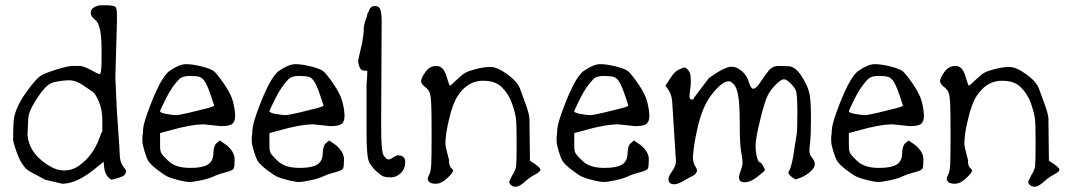

<svg xmlns="http://www.w3.org/2000/svg" viewBox="-20 -685 4088 732"><path d="M425.8 -600.6 419.9 -394V-384.8Q419.9 -377.4 422.6 -326.9Q425.3 -276.4 425.8 -260.5Q426.3 -244.6 430.9 -185.1Q435.5 -125.5 436.5 -95.5Q437.5 -65.4 449.2 -51.3Q460.9 -37.1 460.9 -31.2H460Q460 -25.4 455.6 -19Q451.2 -12.7 430.2 -6.3Q409.2 0 404.3 0L403.3 -1Q398.9 -1 389.2 -13.4Q379.4 -25.9 377 -47.9L375 -68.4L339.8 -40Q273.4 14.6 217.8 15.6L151.4 0L95.7 -30.3Q61 -45.9 36.1 -127Q29.3 -149.4 29.8 -154.8Q30.3 -160.2 30.3 -161.1V-184.6Q30.3 -197.3 31.2 -209L32.2 -225.6Q37.1 -272.5 78.1 -330.6Q119.1 -388.7 140.6 -399.4Q162.1 -410.2 201.7 -421.9Q241.2 -433.6 255.9 -433.6H284.2Q297.9 -433.6 326.4 -418.2Q355 -402.8 359.4 -402.3Q367.2 -402.3 367.2 -456.5V-470.7Q367.2 -476.6 367.2 -498.5Q367.2 -591.3 342.8 -609.4Q326.2 -622.1 326.2 -634.8V-638.7Q327.1 -654.8 352.5 -663.1Q358.4 -665 371.1 -665H387.7Q417 -664.1 421.4 -657.2Q425.8 -650.4 425.8 -629.9V-605.5Q425.8 -603.5 425.8 -600.6ZM103.5 -280.3Q89.4 -254.9 87.9 -234.4L85 -175.8V-169.9Q90.3 -104 158.2 -58.6Q192.9 -35.2 223.6 -35.2H225.1Q226.1 -35.2 226.6 -35.2Q254.9 -35.2 280.3 -52.7Q334 -90.3 358.4 -157.2Q367.7 -182.6 369.1 -182.6H370.1V-225.6Q370.1 -267.6 356.9 -297.9Q343.8 -328.1 334 -334.5Q324.2 -340.8 296.9 -359.9Q269.5 -378.9 244.1 -378.9Q218.8 -378.9 184.3 -371.3Q149.9 -363.8 103.5 -280.3ZM370.1 -179.7V-181.6Q370.1 -180.7 370.1 -179.7Z M590.3 -126Q590.3 -112.3 593.8 -103.5Q597.2 -94.7 623 -70.3Q648.9 -45.9 700.7 -44.9H707.5Q750.5 -44.9 771.5 -57.1Q792.5 -69.3 793.5 -99.6Q794.4 -129.9 805.2 -138.7L817.9 -149.4L842.3 -132.8Q874.5 -106.4 874.5 -78.1Q874.5 -49.8 871.1 -42.5Q867.7 -35.2 840.8 -28.3Q814 -21.5 795.4 -12.7Q776.9 -3.9 746.6 2.4Q716.3 8.8 702.6 8.8Q689 8.8 661.6 2Q634.3 -4.9 621.1 -10.7Q607.9 -16.6 582 -36.1Q556.2 -55.7 545.4 -71.3Q538.6 -83 530.8 -108.9Q522.9 -134.8 522.9 -147.5V-164.1Q524.9 -172.9 525.4 -189.9Q525.9 -207 540.5 -250Q590.3 -389.6 627 -415Q663.6 -440.4 689 -440.4Q714.4 -440.4 749 -431.6Q783.7 -422.9 795.4 -413.6Q807.1 -404.3 834.5 -364.7Q861.8 -325.2 869.1 -294.4Q876.5 -263.7 876.5 -242.7Q876.5 -221.7 865.7 -212.9Q855 -204.1 822.8 -204.1L757.3 -210.9Q707.5 -210.9 623.5 -186.5L590.3 -177.7ZM664.6 -384.8Q636.2 -356.4 613.3 -310.5Q590.3 -264.6 590.3 -260.7Q590.3 -254.9 615.2 -250.5Q640.1 -246.1 651.4 -246.1Q662.6 -246.1 705.6 -256.3Q748.5 -266.6 772.5 -272.9Q796.4 -279.3 796.4 -283.2Q774.9 -350.6 764.2 -369.1Q753.4 -387.7 741.2 -391.6Q729 -395.5 703.1 -395.5Q677.2 -395.5 664.6 -384.8Z M1007.3 -126Q1007.3 -112.3 1010.7 -103.5Q1014.2 -94.7 1040 -70.3Q1065.9 -45.9 1117.7 -44.9H1124.5Q1167.5 -44.9 1188.5 -57.1Q1209.5 -69.3 1210.4 -99.6Q1211.4 -129.9 1222.2 -138.7L1234.9 -149.4L1259.3 -132.8Q1291.5 -106.4 1291.5 -78.1Q1291.5 -49.8 1288.1 -42.5Q1284.7 -35.2 1257.8 -28.3Q1231 -21.5 1212.4 -12.7Q1193.8 -3.9 1163.6 2.4Q1133.3 8.8 1119.6 8.8Q1106 8.8 1078.6 2Q1051.3 -4.9 1038.1 -10.7Q1024.9 -16.6 999 -36.1Q973.1 -55.7 962.4 -71.3Q955.6 -83 947.8 -108.9Q939.9 -134.8 939.9 -147.5V-164.1Q941.9 -172.9 942.4 -189.9Q942.9 -207 957.5 -250Q1007.3 -389.6 1043.9 -415Q1080.6 -440.4 1106 -440.4Q1131.3 -440.4 1166 -431.6Q1200.7 -422.9 1212.4 -413.6Q1224.1 -404.3 1251.5 -364.7Q1278.8 -325.2 1286.1 -294.4Q1293.5 -263.7 1293.5 -242.7Q1293.5 -221.7 1282.7 -212.9Q1272 -204.1 1239.7 -204.1L1174.3 -210.9Q1124.5 -210.9 1040.5 -186.5L1007.3 -177.7ZM1081.5 -384.8Q1053.2 -356.4 1030.3 -310.5Q1007.3 -264.6 1007.3 -260.7Q1007.3 -254.9 1032.2 -250.5Q1057.1 -246.1 1068.4 -246.1Q1079.6 -246.1 1122.6 -256.3Q1165.5 -266.6 1189.5 -272.9Q1213.4 -279.3 1213.4 -283.2Q1191.9 -350.6 1181.2 -369.1Q1170.4 -387.7 1158.2 -391.6Q1146 -395.5 1120.1 -395.5Q1094.2 -395.5 1081.5 -384.8Z M1368.7 -416Q1367.7 -416 1366.7 -416Q1350.1 -416 1345.2 -451.2Q1345.2 -456.1 1360.8 -521.5Q1366.7 -557.6 1366.7 -567.4Q1366.7 -567.4 1366.7 -570.3Q1366.7 -570.3 1366.7 -573.2Q1366.7 -586.9 1373.5 -608.4Q1375.5 -615.2 1377 -616.7Q1378.4 -618.2 1379.4 -625Q1380.4 -632.8 1381.3 -633.8Q1383.3 -635.7 1388.7 -648.9Q1394 -662.1 1409.7 -662.1Q1425.3 -662.1 1430.2 -648.4Q1435.1 -634.8 1435.1 -602.5L1433.1 -212.9Q1433.1 -107.4 1441.9 -93.8Q1450.7 -80.1 1457.5 -78.1Q1458.5 -78.1 1459.5 -77.1Q1467.3 -76.2 1477.1 -84Q1488.8 -91.8 1496.6 -92.8Q1524.9 -92.8 1524.9 -66.9Q1524.9 -41 1507.8 -24.9Q1490.7 -8.8 1470.7 -8.8Q1450.7 -8.8 1441.4 -12.7Q1432.1 -16.6 1414.1 -32.7Q1396 -48.8 1387.2 -67.4Q1377.4 -87.9 1377.4 -181.6Q1377.4 -181.6 1377.4 -298.8Q1377.4 -298.8 1377.4 -343.8V-364.3Q1380.4 -390.6 1380.4 -415Q1373.5 -416 1368.7 -416Z M1725.1 -319.3Q1705.6 -290 1691.9 -229.5Q1678.2 -174.8 1678.2 -134.8Q1678.2 -126 1691.9 -75.2Q1691.9 -75.2 1691.9 -68.4Q1691.9 -49.8 1705.6 -39.1Q1707.5 -38.1 1707.5 -35.2Q1707.5 -26.4 1684.1 -4.9Q1662.6 15.6 1641.1 15.6Q1640.1 15.6 1639.2 15.6Q1619.6 14.6 1613.8 5.9Q1611.8 2 1610.8 -2.9Q1610.8 -8.8 1614.7 -15.6Q1622.6 -29.3 1624 -56.6Q1625.5 -84 1625.5 -172.4Q1625.5 -260.7 1624 -290Q1622.6 -319.3 1618.2 -331.5Q1613.8 -343.8 1599.6 -354.5Q1585.4 -365.2 1585.4 -376Q1585.4 -386.7 1601.6 -410.2Q1617.7 -433.6 1644 -433.6Q1670.4 -433.6 1681.6 -396Q1692.9 -358.4 1695.3 -358.4Q1697.8 -358.4 1719.7 -379.4Q1741.7 -400.4 1753.4 -407.2Q1765.1 -414.1 1794.9 -421.9Q1824.7 -429.7 1850.1 -429.7Q1875.5 -429.7 1914.1 -401.9Q1952.6 -374 1962.4 -347.2Q1972.2 -320.3 1984.4 -287.1Q1996.6 -253.9 1998.5 -234.4L2000.5 -72.3L2021 -58.6Q2040.5 -44.9 2040.5 -38.1Q2040.5 -30.3 2020.5 -20Q2000.5 -9.8 1980.5 8.3Q1960.4 26.4 1947.3 26.9Q1934.1 27.3 1927.2 19.5Q1921.4 13.7 1921.4 7.8Q1922.4 7.8 1922.4 5.9Q1924.3 0 1934.1 -18.6Q1945.8 -36.1 1947.8 -52.7Q1949.7 -69.3 1949.7 -138.7Q1949.7 -208 1947.3 -231Q1944.8 -253.9 1932.1 -290.5Q1919.4 -327.1 1892.1 -353.5Q1867.7 -377 1823.7 -377Q1823.7 -377 1813 -377Q1760.3 -373 1725.1 -319.3Z M2169.4 -126Q2169.4 -112.3 2172.9 -103.5Q2176.3 -94.7 2202.1 -70.3Q2228 -45.9 2279.8 -44.9H2286.6Q2329.6 -44.9 2350.6 -57.1Q2371.6 -69.3 2372.6 -99.6Q2373.5 -129.9 2384.3 -138.7L2397 -149.4L2421.4 -132.8Q2453.6 -106.4 2453.6 -78.1Q2453.6 -49.8 2450.2 -42.5Q2446.8 -35.2 2419.9 -28.3Q2393.1 -21.5 2374.5 -12.7Q2356 -3.9 2325.7 2.4Q2295.4 8.8 2281.7 8.8Q2268.1 8.8 2240.7 2Q2213.4 -4.9 2200.2 -10.7Q2187 -16.6 2161.1 -36.1Q2135.3 -55.7 2124.5 -71.3Q2117.7 -83 2109.9 -108.9Q2102.1 -134.8 2102.1 -147.5V-164.1Q2104 -172.9 2104.5 -189.9Q2105 -207 2119.6 -250Q2169.4 -389.6 2206.1 -415Q2242.7 -440.4 2268.1 -440.4Q2293.5 -440.4 2328.1 -431.6Q2362.8 -422.9 2374.5 -413.6Q2386.2 -404.3 2413.6 -364.7Q2440.9 -325.2 2448.2 -294.4Q2455.6 -263.7 2455.6 -242.7Q2455.6 -221.7 2444.8 -212.9Q2434.1 -204.1 2401.9 -204.1L2336.4 -210.9Q2286.6 -210.9 2202.6 -186.5L2169.4 -177.7ZM2243.7 -384.8Q2215.3 -356.4 2192.4 -310.5Q2169.4 -264.6 2169.4 -260.7Q2169.4 -254.9 2194.3 -250.5Q2219.2 -246.1 2230.5 -246.1Q2241.7 -246.1 2284.7 -256.3Q2327.6 -266.6 2351.6 -272.9Q2375.5 -279.3 2375.5 -283.2Q2354 -350.6 2343.3 -369.1Q2332.5 -387.7 2320.3 -391.6Q2308.1 -395.5 2282.2 -395.5Q2256.3 -395.5 2243.7 -384.8Z M2797.4 -7.8Q2797.4 -17.6 2804.2 -35.6Q2811 -53.7 2811 -65.4Q2811 -77.1 2805.7 -106Q2800.3 -134.8 2800.3 -210.9Q2800.3 -287.1 2794.4 -319.8Q2788.6 -352.5 2777.8 -363.3Q2767.1 -374 2763.2 -374.5Q2759.3 -375 2757.3 -375Q2731.9 -375 2690.9 -321.3Q2656.7 -276.4 2638.2 -192.4Q2624.5 -129.9 2622.6 -95.7Q2622.6 -93.8 2621.6 -91.8Q2621.6 -63.5 2631.3 -49.8Q2638.2 -40 2637.2 -33.2Q2637.2 -30.3 2635.3 -28.3Q2631.3 -19.5 2621.1 -14.6Q2610.8 -9.8 2587.4 3.9Q2564 17.6 2550.3 17.6Q2534.7 17.6 2529.8 6.8Q2528.8 3.9 2528.8 -4.4Q2528.8 -12.7 2542.5 -32.2Q2557.1 -53.7 2557.1 -69.3L2542.5 -300.8Q2540.5 -320.3 2531.7 -336.9L2517.1 -358.4L2535.6 -386.7Q2552.2 -413.1 2568.8 -419.9Q2585.4 -427.7 2589.8 -427.7Q2594.2 -427.7 2602.5 -418.9Q2610.8 -410.2 2612.3 -398.4Q2613.8 -386.7 2613.8 -374Q2613.8 -361.3 2611.3 -344.2Q2608.9 -327.1 2608.9 -316.4Q2608.9 -305.7 2617.7 -305.7Q2625.5 -305.7 2624.5 -309.6V-310.5L2679.2 -382.8Q2679.2 -386.7 2714.4 -408.7Q2749.5 -430.7 2769 -430.7Q2788.6 -430.7 2808.1 -414.1Q2827.6 -397.5 2835 -372.1Q2842.3 -346.7 2852.5 -346.7Q2862.8 -346.7 2881.3 -375Q2899.9 -403.3 2913.1 -418.5Q2926.3 -433.6 2947.8 -433.6Q2969.2 -433.6 2985.8 -432.6Q3002.4 -431.6 3016.6 -418.5Q3030.8 -405.3 3046.4 -377.4Q3062 -349.6 3066.9 -323.7Q3071.8 -297.9 3071.8 -234.9Q3071.8 -171.9 3068.8 -147Q3065.9 -122.1 3065.9 -108.9Q3065.9 -95.7 3076.2 -83.5Q3086.4 -71.3 3086.4 -58.6Q3086.4 -45.9 3070.8 -31.7Q3055.2 -17.6 3035.6 -8.8Q3016.1 -1 3011.2 -1V-2.9Q3007.3 -2.9 2996.6 -11.7Q2985.8 -21.5 2985.8 -24.4Q2985.8 -25.4 2985.8 -26.4Q2985.8 -31.2 2989.7 -36.1Q2993.7 -42 2998 -60.1Q3002.4 -78.1 3004.9 -93.3Q3007.3 -108.4 3010.7 -131.8Q3014.2 -155.3 3017.1 -171.9Q3020 -188.5 3020 -258.8Q3020 -329.1 3013.2 -342.3Q3006.3 -355.5 2992.2 -369.1Q2978 -382.8 2968.3 -382.8Q2958.5 -382.8 2939 -363.8Q2919.4 -344.7 2907.7 -322.8Q2896 -300.8 2878.4 -229Q2860.8 -157.2 2860.8 -130.9Q2860.8 -104.5 2865.7 -85.9Q2871.6 -65.4 2876.5 -66.4Q2880.4 -67.4 2889.2 -52.7Q2896 -40 2896 -37.1Q2896 -36.1 2895 -34.2Q2892.1 -30.3 2866.7 -10.3Q2841.3 9.8 2819.3 9.8Q2797.4 9.8 2797.4 -7.8Z M3216.3 -126Q3216.3 -112.3 3219.7 -103.5Q3223.1 -94.7 3249 -70.3Q3274.9 -45.9 3326.7 -44.9H3333.5Q3376.5 -44.9 3397.5 -57.1Q3418.5 -69.3 3419.4 -99.6Q3420.4 -129.9 3431.2 -138.7L3443.8 -149.4L3468.3 -132.8Q3500.5 -106.4 3500.5 -78.1Q3500.5 -49.8 3497.1 -42.5Q3493.7 -35.2 3466.8 -28.3Q3439.9 -21.5 3421.4 -12.7Q3402.8 -3.9 3372.6 2.4Q3342.3 8.8 3328.6 8.8Q3314.9 8.8 3287.6 2Q3260.3 -4.9 3247.1 -10.7Q3233.9 -16.6 3208 -36.1Q3182.1 -55.7 3171.4 -71.3Q3164.6 -83 3156.7 -108.9Q3148.9 -134.8 3148.9 -147.5V-164.1Q3150.9 -172.9 3151.4 -189.9Q3151.9 -207 3166.5 -250Q3216.3 -389.6 3252.9 -415Q3289.6 -440.4 3314.9 -440.4Q3340.3 -440.4 3375 -431.6Q3409.7 -422.9 3421.4 -413.6Q3433.1 -404.3 3460.4 -364.7Q3487.8 -325.2 3495.1 -294.4Q3502.4 -263.7 3502.4 -242.7Q3502.4 -221.7 3491.7 -212.9Q3481 -204.1 3448.7 -204.1L3383.3 -210.9Q3333.5 -210.9 3249.5 -186.5L3216.3 -177.7ZM3290.5 -384.8Q3262.2 -356.4 3239.3 -310.5Q3216.3 -264.6 3216.3 -260.7Q3216.3 -254.9 3241.2 -250.5Q3266.1 -246.1 3277.3 -246.1Q3288.6 -246.1 3331.5 -256.3Q3374.5 -266.6 3398.4 -272.9Q3422.4 -279.3 3422.4 -283.2Q3400.9 -350.6 3390.1 -369.1Q3379.4 -387.7 3367.2 -391.6Q3355 -395.5 3329.1 -395.5Q3303.2 -395.5 3290.5 -384.8Z M3703.6 -319.3Q3684.1 -290 3670.4 -229.5Q3656.7 -174.8 3656.7 -134.8Q3656.7 -126 3670.4 -75.2Q3670.4 -75.2 3670.4 -68.4Q3670.4 -49.8 3684.1 -39.1Q3686 -38.1 3686 -35.2Q3686 -26.4 3662.6 -4.9Q3641.1 15.6 3619.6 15.6Q3618.7 15.6 3617.7 15.6Q3598.1 14.6 3592.3 5.9Q3590.3 2 3589.4 -2.9Q3589.4 -8.8 3593.3 -15.6Q3601.1 -29.3 3602.5 -56.6Q3604 -84 3604 -172.4Q3604 -260.7 3602.5 -290Q3601.1 -319.3 3596.7 -331.5Q3592.3 -343.8 3578.1 -354.5Q3564 -365.2 3564 -376Q3564 -386.7 3580.1 -410.2Q3596.2 -433.6 3622.6 -433.6Q3648.9 -433.6 3660.2 -396Q3671.4 -358.4 3673.8 -358.4Q3676.3 -358.4 3698.2 -379.4Q3720.2 -400.4 3731.9 -407.2Q3743.7 -414.1 3773.4 -421.9Q3803.2 -429.7 3828.6 -429.7Q3854 -429.7 3892.6 -401.9Q3931.2 -374 3940.9 -347.2Q3950.7 -320.3 3962.9 -287.1Q3975.1 -253.9 3977.1 -234.4L3979 -72.3L3999.5 -58.6Q4019 -44.9 4019 -38.1Q4019 -30.3 3999 -20Q3979 -9.8 3959 8.3Q3939 26.4 3925.8 26.9Q3912.6 27.3 3905.8 19.5Q3899.9 13.7 3899.9 7.8Q3900.9 7.8 3900.9 5.9Q3902.8 0 3912.6 -18.6Q3924.3 -36.1 3926.3 -52.7Q3928.2 -69.3 3928.2 -138.7Q3928.2 -208 3925.8 -231Q3923.3 -253.9 3910.6 -290.5Q3897.9 -327.1 3870.6 -353.5Q3846.2 -377 3802.2 -377Q3802.2 -377 3791.5 -377Q3738.8 -373 3703.6 -319.3Z"/></svg>

Font: Drukaatie burti
Style: Light
Weight: 300
Version: Version 0.14